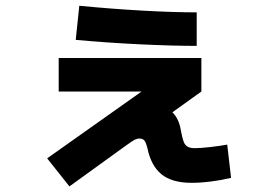

<svg xmlns="http://www.w3.org/2000/svg" viewBox="-20 -623 978 682"><path d="M147.5 -60.5 482.9 -297.9H188.5V-417H695.3V-297.9L592.3 -224.1Q616.2 -201.2 623 -157.2Q627.4 -132.8 632.1 -120.4Q636.7 -107.9 645.8 -102.3Q654.8 -96.7 671.9 -96.7Q691.4 -96.7 726.3 -100.6Q761.2 -104.5 787.1 -109.4L800.8 8.8Q724.6 26.4 661.1 26.4Q590.8 26.4 553.7 -3.9Q516.6 -34.2 503.9 -95.7Q499.5 -114.3 493.9 -122.6Q488.3 -130.9 474.6 -130.9Q466.8 -130.9 458.3 -126.5Q449.7 -122.1 426.8 -105.5L226.6 39.1ZM249 -481.4 261.7 -602.5Q377.9 -591.3 487.1 -585.2Q596.2 -579.1 678.7 -579.1V-460Q593.8 -460 476.8 -465.6Q359.9 -471.2 249 -481.4Z"/></svg>

Font: Pretendard ExtraBold
Style: Regular
Weight: 800
Designer: Base glyphs from Inter by Rasmus Andersson; Hangeul glyphs from Noto Sans CJK(Source Han Sans) by Jang Soo-young and Kan
Foundry: Kil Hyung-jin
Version: Version 1.309